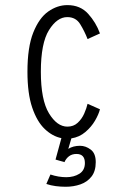

<svg xmlns="http://www.w3.org/2000/svg" viewBox="-20 -532 490 752"><path d="M237.5 199.5Q218 199.5 198.5 197Q179 194.5 161.5 188.5L177.5 151.5Q209 162 239.5 162Q269.5 162 291 148.5Q312.5 135 312.5 106.5Q312.5 71 279.5 71Q262 71 250.2 80Q238.5 89 232.5 103L197.5 93L220.5 9Q185.5 2 155.2 -26.8Q125 -55.5 106.2 -110.5Q87.5 -165.5 87.5 -251Q87.5 -347 110.2 -404.2Q133 -461.5 168.8 -486.8Q204.5 -512 244 -512Q294.5 -512 325.2 -478Q356 -444 371.5 -401L323 -379Q311 -410 294 -437.5Q277 -465 243.5 -465Q203.5 -465 171.8 -414Q140 -363 140 -251Q140 -140.5 171.8 -88.2Q203.5 -36 244 -36Q268 -36 284.2 -51Q300.5 -66 309.8 -87Q319 -108 323 -125.5L371.5 -104Q366.5 -84 352 -59.2Q337.5 -34.5 314.2 -14.8Q291 5 259.5 10L247.5 51Q266.5 39 293.5 39Q315.5 39 335.2 53.8Q355 68.5 355 103Q355 138.5 338.2 159.8Q321.5 181 294.8 190.2Q268 199.5 237.5 199.5Z"/></svg>

Font: Trispace Condensed ExtraLight
Style: Regular
Weight: 200
Width: 3
Designer: Tyler Finck
Foundry: Etcetera Type Company
Version: Version 1.210; ttfautohint (v1.8.3)